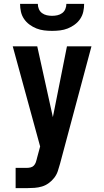

<svg xmlns="http://www.w3.org/2000/svg" viewBox="-20 -975 540 995"><path d="M61 0V-105H119Q129 -105 139 -107.5Q149 -110 155.5 -117Q162 -124 165.5 -133.5Q169 -143 171 -152V-153Q171 -153 171 -153Q171 -153 171 -153Q171 -153 171 -153Q171 -153 171 -153L188 -216L46 -735H173L254 -368L327 -735H454L291 -126Q286 -107 279.5 -88Q273 -69 261 -53.5Q249 -38 232.5 -26Q216 -14 197.5 -8.5Q179 -3 159 -1.5Q139 0 119 0ZM250 -815Q229 -815 208.5 -817.5Q188 -820 169 -827.5Q150 -835 133 -847.5Q116 -860 104.5 -877Q93 -894 88.5 -914Q84 -934 84 -955H176Q176 -941 181.5 -928Q187 -915 198 -907Q209 -899 222.5 -896Q236 -893 250 -893Q264 -893 277.5 -896Q291 -899 302 -907Q313 -915 318.5 -928Q324 -941 324 -955H416Q416 -934 411.5 -914Q407 -894 395.5 -877Q384 -860 367 -847.5Q350 -835 331 -827.5Q312 -820 291.5 -817.5Q271 -815 250 -815Z"/></svg>

Font: Iosevka SS04 Extrabold
Style: Regular
Weight: 800
Monospace: yes
Designer: Belleve Invis
Foundry: Belleve Invis
Version: Version 19.0.0; ttfautohint (v1.8.4)